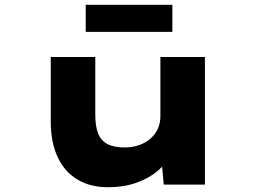

<svg xmlns="http://www.w3.org/2000/svg" viewBox="-20 -771 1076 802"><path d="M430 11Q357 11 303.5 -21Q250 -53 221 -114.5Q192 -176 192 -264V-533H378V-293Q378 -245 389.5 -214.5Q401 -184 428.5 -169.5Q456 -155 501 -155Q530 -155 557 -163.5Q584 -172 605 -189Q626 -206 638 -230.5Q650 -255 650 -286V-533H836V0H664L654 -108L689 -120Q676 -90 641.5 -59.5Q607 -29 553.5 -9Q500 11 430 11ZM338 -638V-751H700V-638Z"/></svg>

Font: Lexend Zetta ExtraBold
Style: Regular
Weight: 800
Designer: Bonnie Shaver-Troup, Thomas Jockin
Foundry: Lexend
Version: Version 1.007